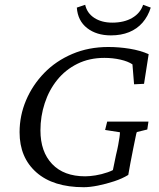

<svg xmlns="http://www.w3.org/2000/svg" viewBox="-20 -780 671 809"><path d="M333 8.8Q204.1 8.8 133.3 -53.7Q62.5 -116.2 62.5 -222.7Q62.5 -293 89.8 -357.4Q117.2 -421.9 166.5 -472.7Q215.8 -523.4 284.7 -552.7Q353.5 -582 436.5 -582Q481.4 -582 526.4 -574.7Q571.3 -567.4 606.4 -551.8L586.9 -426.8L544.9 -424.8L538.1 -508.8Q519.5 -521.5 487.3 -528.8Q455.1 -536.1 419.9 -536.1Q356.4 -536.1 306.2 -511.2Q255.9 -486.3 221.2 -443.4Q186.5 -400.4 168.5 -345.2Q150.4 -290 150.4 -230.5Q150.4 -140.6 199.7 -88.9Q249 -37.1 338.9 -37.1Q357.4 -37.1 382.3 -41Q407.2 -44.9 434.1 -54.2Q460.9 -63.5 481.4 -79.1L447.3 -22.5L468.8 -127Q474.6 -150.4 478 -168.9Q481.4 -187.5 483.4 -201.2Q485.4 -214.8 485.4 -222.7L422.9 -232.4L431.6 -267.6H605.5L600.6 -234.4L556.6 -223.6Q554.7 -220.7 551.3 -202.6Q547.9 -184.6 542 -157.2Q534.2 -117.2 529.3 -92.3Q524.4 -67.4 520.5 -43Q495.1 -27.3 460.9 -16.1Q426.8 -4.9 392.6 2Q358.4 8.8 333 8.8ZM583 -759.8 615.2 -748Q603.5 -710.9 580.6 -684.6Q557.6 -658.2 523.9 -644.5Q490.2 -630.9 447.3 -630.9Q386.7 -630.9 347.2 -661.6Q307.6 -692.4 303.7 -748L338.9 -759.8Q346.7 -724.6 377.4 -704.6Q408.2 -684.6 453.1 -684.6Q502.9 -684.6 537.1 -704.6Q571.3 -724.6 583 -759.8Z"/></svg>

Font: Crimson Pro Light
Style: Italic
Weight: 300
Italic angle: -12°
Designer: Jacques Le Bailly
Foundry: Baron von Fonthausen
Version: Version 1.003